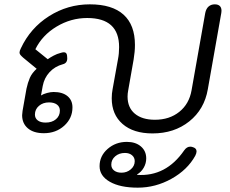

<svg xmlns="http://www.w3.org/2000/svg" viewBox="-20 -604 1058 885"><path d="M82 -73Q82 -79 84 -93L102 -195Q108 -223 117.5 -245Q127 -267 149 -287L87 -338Q78 -346 74 -351Q70 -356 70 -362Q70 -369 76 -381Q120 -475 206 -529.5Q292 -584 394 -584Q497 -584 549.5 -536.5Q602 -489 602 -397Q602 -366 596 -330L571 -188Q568 -173 568 -159Q568 -108 601.5 -80Q635 -52 694 -52Q761 -52 806.5 -88.5Q852 -125 863 -188L926 -544Q930 -564 941.5 -574Q953 -584 970 -584Q985 -584 993 -576.5Q1001 -569 1001 -554Q1001 -548 1000 -544L938 -193Q922 -100 852.5 -44.5Q783 11 683 11Q595 11 545 -32.5Q495 -76 495 -151Q495 -173 499 -193L524 -332Q529 -357 529 -387Q529 -521 382 -521Q307 -521 241 -481.5Q175 -442 143 -377L200 -331Q211 -339 227 -347.5Q243 -356 259 -360Q268 -363 274 -363Q283 -363 286.5 -356.5Q290 -350 290 -335Q290 -313 270 -308Q233 -298 208.5 -271.5Q184 -245 177 -208L169 -164Q180 -171 197 -175.5Q214 -180 227 -180Q268 -180 291 -161Q314 -142 314 -109Q314 -59 276 -24.5Q238 10 182 10Q135 10 108.5 -12.5Q82 -35 82 -73ZM256 -94Q256 -112 242.5 -122Q229 -132 206 -132Q178 -132 159.5 -116Q141 -100 141 -76Q141 -59 154 -49Q167 -39 190 -39Q220 -39 238 -54.5Q256 -70 256 -94ZM439 162Q439 115 476 82.5Q513 50 565 50Q605 50 629.5 71Q654 92 654 126Q654 149 642.5 169Q631 189 612 200V202Q745 211 829 89Q841 72 857 72Q864 72 871 75Q886 80 886 94Q886 102 880 114Q844 179 770.5 220Q697 261 615 261Q534 261 486.5 234Q439 207 439 162ZM601 139Q601 122 588.5 111.5Q576 101 556 101Q529 101 511 116.5Q493 132 493 155Q493 172 506 182Q519 192 540 192Q565 192 583 176.5Q601 161 601 139Z"/></svg>

Font: Kodchasan
Style: Italic
Weight: 400
Italic angle: -10°
Version: Version 1.000; ttfautohint (v1.6)